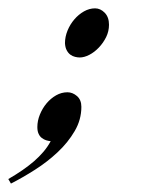

<svg xmlns="http://www.w3.org/2000/svg" viewBox="-115 -329 375 458"><path d="M111.8 -309.1Q124.5 -309.1 134.8 -298.6Q145 -288.1 145 -270Q145 -254.4 138.2 -240.5Q131.3 -226.6 120.8 -215.6Q110.4 -204.6 98.1 -198.2Q85.9 -191.9 75.2 -191.9Q69.8 -191.9 64 -193.4Q58.1 -194.8 53 -198.5Q47.9 -202.1 44.2 -209Q40.5 -215.8 40 -226.1Q40 -241.2 46.1 -256.1Q52.2 -271 62.3 -282.7Q72.3 -294.4 85.2 -301.8Q98.1 -309.1 111.8 -309.1ZM45.9 -108.9Q58.1 -108.9 68.6 -99.9Q79.1 -90.8 79.1 -74.2Q79.1 -43.5 63.2 -16.4Q47.4 10.7 22.7 33.9Q-2 57.1 -31.5 75.9Q-61 94.7 -88.9 108.9L-95.2 98.1Q-76.7 87.4 -61.5 76.9Q-46.4 66.4 -33.9 55.7Q-21.5 44.9 -11.5 33.2Q-1.5 21.5 5.9 7.8Q0.5 7.3 -4.9 5.6Q-10.3 3.9 -15.1 0.2Q-20 -3.4 -22.9 -9.8Q-25.9 -16.1 -25.9 -25.9Q-25.9 -41 -19.8 -55.9Q-13.7 -70.8 -3.9 -82.5Q5.9 -94.2 18.8 -101.6Q31.7 -108.9 45.9 -108.9Z"/></svg>

Font: Romanesco
Style: Regular
Weight: 400
Designer: Astigmatic (AOETI)
Foundry: Astigmatic (AOETI)
Version: Version 1.000